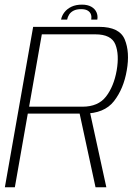

<svg xmlns="http://www.w3.org/2000/svg" viewBox="-30 -788 576 808"><path d="M-9.5 0H32.5L87 -310H322.5Q409 -310 449.8 -362.5Q490.5 -415 503.5 -492Q517 -568.5 495 -621.8Q473 -675 387 -675H109.5ZM372 0H417.5L346 -327.5L302.5 -322ZM92.5 -339 146 -643.5H371Q438.5 -643.5 455.5 -601Q472.5 -558.5 461 -491.5Q449 -424 416 -381.5Q383 -339 317 -339ZM315 -768.5Q289.5 -768.5 271 -759.8Q252.5 -751 241.2 -736.5Q230 -722 227 -705.5H252.5Q254.5 -716.5 261 -726.8Q267.5 -737 279.8 -743.2Q292 -749.5 311.5 -749.5Q329.5 -749.5 339.5 -743.2Q349.5 -737 352.8 -727Q356 -717 354 -705.5H379.5Q382.5 -722 376 -736.5Q369.5 -751 354 -759.8Q338.5 -768.5 315 -768.5Z"/></svg>

Font: Anybody UltraCondensed Thin ExtraLight
Style: Italic
Weight: 250
Italic angle: -10°
Version: Version 1.111